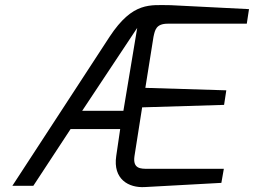

<svg xmlns="http://www.w3.org/2000/svg" viewBox="-20 -753 1029 778"><path d="M313 -304 536 -640 480 -304ZM30 0H115L266 -230H467L451 -121C437 -27 501 9 567 5L877 -12L887 -69H580C551 -69 517 -68 525 -121L556 -318L888 -328L897 -387L569 -397L602 -604C608 -631 612 -657 660 -657H980L989 -716L672 -732C589 -732 519 -748 424 -604Z"/></svg>

Font: Exo
Style: Regular Italic
Weight: 400
Designer: Natanael Gama
Version: Version 1.00